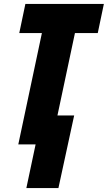

<svg xmlns="http://www.w3.org/2000/svg" viewBox="-20 -734 548 976"><path d="M114 222H277L357 -147H272L361 -566H477L508 -714H109L78 -566H193L73 0H161Z"/></svg>

Font: Noto Sans UI Condensed Black
Style: Italic
Weight: 900
Width: 3
Italic angle: -192°
Designer: Monotype Design Team
Foundry: Monotype Imaging Inc.
Version: Version 1.901